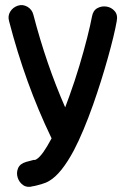

<svg xmlns="http://www.w3.org/2000/svg" viewBox="-20 -555 501 760"><path d="M111 182Q114 182 125.5 179Q137 176 144 174Q162 169 175 161Q223 133 273 39Q310 -32 349 -142Q381 -233 407 -326Q433 -419 442 -471Q447 -496 434 -511Q421 -526 401.5 -529Q382 -532 365 -522.5Q348 -513 344 -489Q338 -457 325 -405.5Q312 -354 294 -294Q276 -234 255 -176L238 -130Q163 -301 112 -497Q107 -517 89 -528Q70 -539 50.5 -532.5Q31 -526 20.5 -509Q10 -492 16 -471Q80 -224 182 -12L184 -8V-7Q148 61 125 75Q122 77 119 78H113Q110 79 102 81Q93 83 83 86Q59 93 51.5 111Q44 129 50 148Q56 167 72 178Q88 189 111 182Z"/></svg>

Font: Balsamiq Sans
Style: Regular
Weight: 400
Designer: Michael Angeles
Foundry: Balsamiq SRL
Version: Version 1.020; ttfautohint (v1.8.4.7-5d5b);gftools[0.9.26]